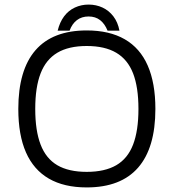

<svg xmlns="http://www.w3.org/2000/svg" viewBox="-20 -809 759 839"><path d="M359 10Q260 10 193.5 -28.5Q127 -67 93.5 -143Q60 -219 60 -333Q60 -503 135 -589.5Q210 -676 359 -676Q458 -676 525 -637.5Q592 -599 625.5 -522.5Q659 -446 659 -333Q659 -163 583.5 -76.5Q508 10 359 10ZM359 -58Q438 -58 488 -87Q538 -116 561.5 -177Q585 -238 585 -333Q585 -428 561.5 -488.5Q538 -549 488 -578.5Q438 -608 359 -608Q280 -608 230.5 -578.5Q181 -549 157.5 -488.5Q134 -428 134 -333Q134 -238 157.5 -177Q181 -116 230.5 -87Q280 -58 359 -58ZM367 -789Q335 -789 307 -776Q279 -763 260 -737.5Q241 -712 232 -675H284Q295 -705 316 -721Q337 -737 367 -737Q397 -737 417.5 -721Q438 -705 450 -675H502Q495 -712 475.5 -737.5Q456 -763 428 -776Q400 -789 367 -789Z"/></svg>

Font: Maven Pro VF Beta
Style: Regular
Weight: 400
Designer: Joe Prince
Foundry: Joe Prince
Version: Version 2.002